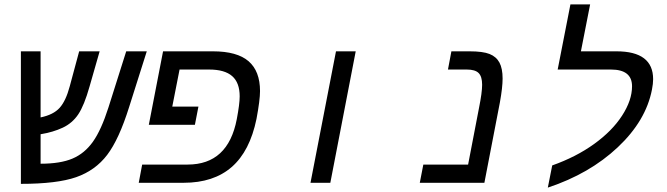

<svg xmlns="http://www.w3.org/2000/svg" viewBox="-20 -833 3040 875"><path d="M165 -297.9Q223.6 -310.1 252 -341.8Q280.3 -373.5 297.9 -439.9L340.8 -599.1H434.1L388.2 -439Q363.8 -352.5 336.7 -312Q309.6 -271.5 265.6 -251Q221.7 -230.5 165 -221.2V-86.9Q255.4 -86.9 310.5 -110.4Q365.7 -133.8 403.6 -187.3Q441.4 -240.7 474.1 -342.8L555.2 -599.1H648.9L568.8 -346.2Q522.5 -198.2 468.5 -127.2Q414.6 -56.2 327.1 -25.6Q239.7 4.9 75.2 4.9V-599.1H165Z M884.3 -347.2 868.2 -264.2H658.2L723.1 -599.1H950.2Q1060.5 -599.1 1112.8 -554Q1165 -508.8 1165 -418Q1165 -377 1148.9 -291Q1118.7 -144 1036.1 -72Q953.6 0 816.9 0H612.3L627.9 -83H835Q1019.5 -83 1059.1 -290Q1072.3 -359.4 1072.3 -394Q1072.3 -456.1 1038.1 -486.1Q1003.9 -516.1 933.1 -516.1H798.3L765.1 -347.2Z M1511.2 -599.1H1601.1L1485.4 0H1395Z M2187.5 0H1893.1L1909.2 -83H2113.3L2163.1 -341.8Q2177.2 -411.6 2177.2 -446.8Q2177.2 -483.9 2161.4 -500Q2145.5 -516.1 2107.4 -516.1H2021.5L2037.1 -599.1H2120.1Q2180.7 -599.1 2211.2 -586.9Q2241.7 -574.7 2256.1 -547.9Q2270.5 -521 2270.5 -475.1Q2270.5 -434.6 2258.3 -367.2Z M2860.4 -439.9Q2860.4 -516.1 2764.2 -516.1H2521.5L2579.6 -813H2669.4L2627.4 -599.1H2789.6Q2956.5 -599.1 2956.5 -472.2Q2956.5 -451.7 2951.2 -424.8Q2923.8 -282.7 2795.4 -161.9Q2667 -41 2476.6 22L2496.6 -79.1Q2605.5 -117.7 2687.5 -176.8Q2769.5 -235.8 2814.9 -305.9Q2860.4 -376 2860.4 -439.9Z"/></svg>

Font: Cousine
Style: Italic
Weight: 400
Italic angle: -12°
Monospace: yes
Designer: Steve Matteson
Foundry: Monotype Imaging Inc.
Version: Version 1.21